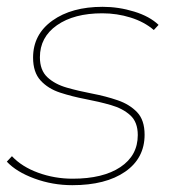

<svg xmlns="http://www.w3.org/2000/svg" viewBox="-23 -540 506 563"><path d="M189 3Q131 3 78 -16.5Q25 -36 -3 -66L12 -82Q41 -51 89 -33.5Q137 -16 190 -16Q279 -16 330 -50Q381 -84 381 -144Q381 -182 359 -202Q337 -222 302 -232Q267 -242 227.5 -249.5Q188 -257 153 -268.5Q118 -280 96 -304Q74 -328 74 -371Q74 -439 130.5 -479.5Q187 -520 278 -520Q325 -520 370.5 -506Q416 -492 442 -467L428 -452Q400 -476 360 -488.5Q320 -501 277 -501Q194 -501 144 -466Q94 -431 94 -372Q94 -334 116 -313.5Q138 -293 173 -283Q208 -273 247.5 -265.5Q287 -258 322 -246Q357 -234 379 -211Q401 -188 401 -145Q401 -76 344 -36.5Q287 3 189 3Z"/></svg>

Font: Montserrat Thin
Style: Italic
Weight: 100
Italic angle: -11.3°
Designer: Julieta Ulanovsky
Foundry: Julieta Ulanovsky
Version: Version 9.000; ttfautohint (v1.8.4.7-5d5b)